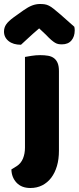

<svg xmlns="http://www.w3.org/2000/svg" viewBox="-64 -764 394 961"><path d="M19 68Q41 54 51 29.5Q61 5 61 -25V-479Q72 -481 93.5 -484.5Q115 -488 137 -488Q159 -488 176.5 -485Q194 -482 206 -473Q218 -464 224.5 -448.5Q231 -433 231 -408V-9Q231 33 221 67Q211 101 192.5 125.5Q174 150 147.5 163.5Q121 177 88 177Q44 177 19 150.5Q-6 124 -7 84ZM132 -622Q98 -593 79 -575Q60 -557 41 -540Q2 -540 -21 -558.5Q-44 -577 -44 -606Q-44 -626 -33 -642Q-22 -658 4 -677L53 -712Q77 -729 96.5 -736.5Q116 -744 136 -744Q149 -744 159.5 -742.5Q170 -741 181 -735.5Q192 -730 205 -719.5Q218 -709 238 -692L308 -630Q309 -625 309.5 -621Q310 -617 310 -612Q310 -581 293.5 -561.5Q277 -542 246 -542Q236 -542 228 -543.5Q220 -545 211.5 -550Q203 -555 192 -564.5Q181 -574 166 -590Z"/></svg>

Font: Baloo
Style: Regular
Weight: 400
Designer: Sarang Kulkarni and Ek Type
Foundry: Ek Type
Version: Version 1.100;PS 1.000;hotconv 1.0.88;makeotf.lib2.5.647800;